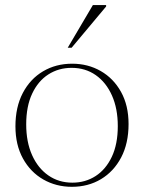

<svg xmlns="http://www.w3.org/2000/svg" viewBox="-20 -710 555 740"><path d="M259 -6Q309 -6 348.5 -31.5Q388 -57 411 -105.8Q434 -154.5 434 -224Q434 -291.5 411.5 -342Q389 -392.5 349 -420.5Q309 -448.5 256 -448.5Q206 -448.5 166.5 -423.2Q127 -398 104 -349.2Q81 -300.5 81 -230.5Q81 -163 103.5 -112.5Q126 -62 166.2 -34Q206.5 -6 259 -6ZM257 10Q196.5 10 147 -18.2Q97.5 -46.5 68.5 -99Q39.5 -151.5 39.5 -223Q39.5 -297.5 68 -351.8Q96.5 -406 146 -435.2Q195.5 -464.5 258 -464.5Q319 -464.5 368.2 -436.2Q417.5 -408 446.5 -355.8Q475.5 -303.5 475.5 -232Q475.5 -157.5 447 -103.2Q418.5 -49 369.2 -19.5Q320 10 257 10ZM241 -526 338 -690.5H389V-685L256 -526Z"/></svg>

Font: Newsreader 36pt ExtraLight
Style: Regular
Weight: 250
Designer: Hugues Gentile
Foundry: Production Type
Version: Version 1.003